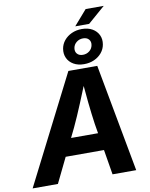

<svg xmlns="http://www.w3.org/2000/svg" viewBox="-136 -1194 996 1276"><g transform="rotate(-10 362.0 -556.5)"><path d="M-21.6 0 347.9 -727.5H542.8L677.4 0H517.7L459.5 -351Q450 -416.5 441.4 -498.6Q432.8 -580.8 424.7 -676.2H457.1Q419.1 -582.8 385.4 -500.9Q351.6 -418.9 319.8 -351L149 0ZM161.8 -168.8 181 -285.8H569.1L549.8 -168.8ZM444.3 -1011.6 532.3 -1112.7H654.4L538 -1011.6ZM459.5 -753.8Q418.2 -753.8 388.9 -770.7Q359.6 -787.6 346.4 -816.1Q333.2 -844.6 339 -879.3Q344.2 -909.7 364.1 -933.9Q384.1 -958.2 415 -972.3Q445.9 -986.5 483.5 -986.5Q525.3 -986.5 554.4 -969.7Q583.4 -952.9 596.9 -924.4Q610.3 -895.9 604.2 -861.2Q599.1 -830.4 578.9 -806Q558.7 -781.6 527.9 -767.7Q497.1 -753.8 459.5 -753.8ZM462.3 -816.3Q487.2 -816.3 506.1 -831.2Q525 -846 529.1 -869.6Q533.5 -893.1 520.1 -908.5Q506.8 -923.9 481 -923.9Q455.6 -923.9 436.8 -908.8Q418 -893.8 413.9 -870.5Q410 -846.9 423.3 -831.6Q436.7 -816.3 462.3 -816.3Z"/></g></svg>

Font: Inter Variable
Style: Italic
Weight: 400
Italic angle: -9.39999°
Designer: Rasmus Andersson
Foundry: rsms
Version: Version 4.001;git-9221beed3